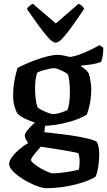

<svg xmlns="http://www.w3.org/2000/svg" viewBox="-20 -788 562 1008"><path d="M222 200Q207 200 183 192Q159 184 132 170Q105 156 81.5 139.5Q58 123 43 105.5Q28 88 28 73Q28 56 43.5 35.5Q59 15 82.5 -5Q106 -25 128 -37Q122 -45 116 -56Q110 -67 110 -76Q110 -86 121 -100.5Q132 -115 147.5 -130Q163 -145 174 -153L218 -144L213 -94Q221 -93 249 -90Q277 -87 313.5 -82.5Q350 -78 387 -71.5Q424 -65 452 -57.5Q480 -50 490 -41Q496 -28 498.5 -11Q501 6 501 21Q501 52 496 85.5Q491 119 482 139Q469 149 442.5 159.5Q416 170 380.5 179.5Q345 189 303.5 194.5Q262 200 222 200ZM258 122Q275 122 301 119Q327 116 352.5 111.5Q378 107 393 103Q396 96 397 82Q398 68 398 59Q398 46 396 34.5Q394 23 391 17Q389 15 370 11Q351 7 324 2.5Q297 -2 269 -6.5Q241 -11 220.5 -14Q200 -17 194 -18Q183 -5 171 9Q159 23 151 34.5Q143 46 143 52Q143 59 157.5 71Q172 83 191.5 94.5Q211 106 229.5 114Q248 122 258 122ZM213 -127Q182 -138 157.5 -146.5Q133 -155 116.5 -162.5Q100 -170 89 -177.5Q78 -185 72 -192Q64 -203 56.5 -228.5Q49 -254 49 -285Q49 -333 57 -371Q65 -409 72 -431Q82 -437 107 -448.5Q132 -460 164 -472Q196 -484 228 -492Q260 -500 283 -500Q297 -500 316.5 -496Q336 -492 347 -489Q372 -492 402 -503.5Q432 -515 459.5 -528.5Q487 -542 502 -551L522 -538Q523 -519 519.5 -497.5Q516 -476 511 -463Q488 -454 461.5 -450Q435 -446 407 -444V-439Q415 -434 425.5 -426Q436 -418 445 -404Q451 -388 455 -363.5Q459 -339 459 -319Q459 -280 452 -244.5Q445 -209 436 -187Q423 -177 391 -164Q359 -151 313 -140.5Q267 -130 213 -127ZM261 -189Q270 -189 284.5 -192.5Q299 -196 313 -201.5Q327 -207 333 -210Q340 -223 343.5 -248.5Q347 -274 347 -300Q347 -333 344 -361Q341 -389 336 -397Q333 -402 318.5 -410Q304 -418 288.5 -424Q273 -430 265 -430Q254 -430 237.5 -426.5Q221 -423 204 -418Q187 -413 176 -407Q171 -396 167.5 -374.5Q164 -353 164 -328Q164 -304 166 -281.5Q168 -259 171.5 -244Q175 -229 178 -224Q184 -218 199.5 -210Q215 -202 233 -195.5Q251 -189 261 -189ZM272 -564Q258 -564 236 -587.5Q214 -611 185 -651Q156 -691 121 -741Q125 -749 134.5 -757Q144 -765 153 -768L273 -665L392 -768Q401 -765 409.5 -757.5Q418 -750 422 -742Q388 -691 359 -650.5Q330 -610 308.5 -587Q287 -564 272 -564Z"/></svg>

Font: Texturina 12pt SemiBold
Style: Regular
Weight: 600
Designer: Guillermo Torres Carreño
Foundry: Omnibus-Type
Version: Version 1.002